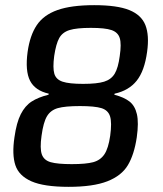

<svg xmlns="http://www.w3.org/2000/svg" viewBox="-20 -716 630 744"><path d="M36 -184Q44 -241 60.5 -273.5Q77 -306 102.5 -322.5Q128 -339 168 -349L169 -353Q116 -365 96.5 -403Q77 -441 87 -515Q96 -579 122.5 -618.5Q149 -658 202.5 -677Q256 -696 345 -696Q434 -696 481 -677Q528 -658 543.5 -618.5Q559 -579 550 -515Q540 -441 509.5 -403Q479 -365 424 -353L423 -349Q461 -339 482 -322.5Q503 -306 510.5 -273.5Q518 -241 510 -184Q500 -117 475.5 -76Q451 -35 396 -13.5Q341 8 246 8Q150 8 101.5 -13.5Q53 -35 39.5 -76Q26 -117 36 -184ZM444 -499Q451 -546 444 -568.5Q437 -591 412 -599.5Q387 -608 332 -608Q277 -608 249.5 -599.5Q222 -591 209.5 -568.5Q197 -546 190 -499Q184 -453 190.5 -430.5Q197 -408 222.5 -399.5Q248 -391 302 -391Q356 -391 383.5 -399.5Q411 -408 424.5 -430.5Q438 -453 444 -499ZM407 -190Q414 -241 406.5 -265Q399 -289 373 -297Q347 -305 290 -305Q232 -305 204 -297Q176 -289 162 -265.5Q148 -242 141 -190Q134 -141 142 -118Q150 -95 176.5 -87.5Q203 -80 258 -80Q313 -80 341 -87.5Q369 -95 384.5 -118Q400 -141 407 -190Z"/></svg>

Font: Assailand Medium
Style: Italic
Weight: 500
Italic angle: -8°
Designer: Hector Gatti with collaboration of the Omnibus-Type team
Foundry: Omnibus-Type
Version: Version 0.072;October 19, 2019;FontCreator 12.0.0.2547 64-bi